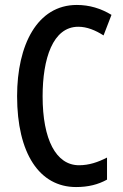

<svg xmlns="http://www.w3.org/2000/svg" viewBox="-20 -838 495 775"><path d="M296 -730C331 -730 365 -716 398 -695L430 -778C387 -804 341 -818 290 -818C130 -818 49 -656 49 -450C49 -219 139 -83 287 -83C336 -83 376 -93 412 -113V-202C375 -183 339 -171 299 -171C206 -171 152 -275 152 -449C152 -601 193 -730 296 -730Z"/></svg>

Font: Noto Sans Kannada UI ExtraCondensed Medium
Style: Regular
Weight: 500
Width: 2
Designer: Jelle Bosma - Monotype Design Team
Foundry: Monotype Imaging Inc.
Version: Version 2.005